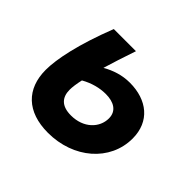

<svg xmlns="http://www.w3.org/2000/svg" viewBox="-129 -676 844 844"><g transform="rotate(45 293.0 -254.5)"><path d="M258.3 9.8C417 9.8 539.6 -95.7 539.6 -235.8C539.6 -341.8 464.4 -400.9 357.4 -400.9C309.1 -400.9 266.6 -386.2 229 -364.7C241.7 -407.7 258.3 -458.5 278.3 -517.6H140.6C78.6 -359.4 55.7 -245.6 55.7 -179.2C55.7 -61.5 127.4 9.8 258.3 9.8ZM201.2 -258.8C240.2 -280.8 280.3 -291 317.9 -291C366.2 -291 403.3 -271.5 403.3 -224.6C403.3 -167 354.5 -115.7 275.9 -115.7C216.8 -115.7 191.9 -145 191.9 -191.9C191.9 -208 194.8 -230 201.2 -258.8Z"/></g></svg>

Font: Cascadia Code NF
Style: Bold Italic
Weight: 700
Italic angle: -10°
Monospace: yes
Designer: Aaron Bell
Foundry: Saja Typeworks
Version: Version 2404.023